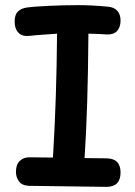

<svg xmlns="http://www.w3.org/2000/svg" viewBox="-20 -730 526 747"><path d="M449 -59Q449 -3 394 -3L93 -7Q66 -8 54 -24Q42 -40 42 -62Q42 -90 57 -104Q72 -118 93 -118L186 -117Q200 -344 202 -599L119 -593Q95 -590 84 -590Q62 -590 49.5 -605Q37 -620 37 -646Q37 -673 50 -685.5Q63 -698 86 -701Q105 -704 165 -707Q225 -710 284 -710Q338 -710 400 -704Q424 -702 436.5 -688Q449 -674 449 -650Q449 -625 436 -610Q423 -595 395 -596Q369 -598 324 -599Q322 -308 309 -115L395 -114Q449 -113 449 -59Z"/></svg>

Font: Mali SemiBold
Style: Regular
Weight: 600
Designer: Kitiyaporn Chalermlarp | Katatrad Aksorn Co.,Ltd.
Foundry: Cadson Demak Co.,Ltd.
Version: Version 1.000; ttfautohint (v1.6)